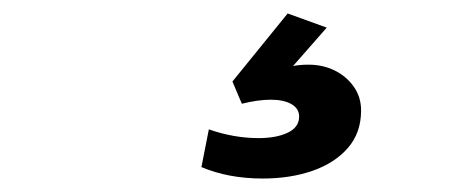

<svg xmlns="http://www.w3.org/2000/svg" viewBox="-20 -45 690 285"><path d="M279 203 290 147Q327 160 364 160Q390 160 407 152Q424 144 424 128Q424 116 412.5 109.5Q401 103 382 103Q363 103 339 109L325 76L407 -25L465 -4L415 53Q425 51 438 51Q459 51 476.5 59.5Q494 68 505 83.5Q516 99 516 119Q516 152 496.5 174.5Q477 197 444 208.5Q411 220 370 220Q319 220 279 203Z"/></svg>

Font: Azeret Mono Medium
Style: Italic
Weight: 500
Italic angle: -12°
Designer: Martin Vácha
Foundry: Displaay
Version: Version 1.000; Glyphs 3.0.3, build 3074